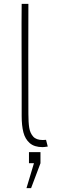

<svg xmlns="http://www.w3.org/2000/svg" viewBox="-20 -753 300 1001"><path d="M93 -148V-270Q93 -391 92.5 -516Q92 -641 93 -733H128Q127 -473 128 -159Q128 -114 132.5 -86.5Q137 -59 153 -41Q169 -23 203 -23Q216 -23 220 -24L229 11Q210 14 202 14Q159 14 135 -7Q111 -28 102 -63Q93 -98 93 -148ZM191 40V98L142 228H118L157 98H131V40Z"/></svg>

Font: Kreadon
Style: Regular
Weight: 400
Designer: kohakuno
Foundry: StudioGnu
Version: Version 1.000;Glyphs 3.1.2 (3151)